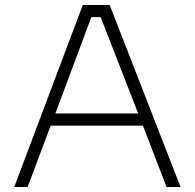

<svg xmlns="http://www.w3.org/2000/svg" viewBox="-20 -750 781 770"><path d="M90.8 0H37.1L312 -730H419.9L704.1 0H647.9L553.2 -246.1H183.1ZM202.1 -294.9H534.2L383.8 -681.2H346.2Z"/></svg>

Font: Sora ExtraLight
Style: Regular
Weight: 200
Designer: Jonathan Barnbrook, Julián Moncada
Foundry: Barnbrook Fonts
Version: Version 2.000